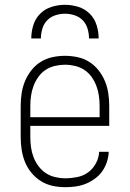

<svg xmlns="http://www.w3.org/2000/svg" viewBox="-20 -770 540 798"><path d="M251 8Q225 8 199 2.5Q173 -3 150.5 -17Q128 -31 111 -51.5Q94 -72 84 -96.5Q74 -121 70 -147.5Q66 -174 66 -200V-330Q66 -356 70 -382.5Q74 -409 84 -433Q94 -457 110.5 -478Q127 -499 149.5 -513Q172 -527 198 -532.5Q224 -538 250 -538Q276 -538 302 -532.5Q328 -527 350.5 -513Q373 -499 389.5 -478Q406 -457 416 -433Q426 -409 430 -382.5Q434 -356 434 -330V-247H106V-200Q106 -179 109 -157.5Q112 -136 119.5 -116.5Q127 -97 140 -79.5Q153 -62 170.5 -50.5Q188 -39 209 -34Q230 -29 251 -29Q276 -29 301 -34Q326 -39 346 -53.5Q366 -68 378.5 -91Q391 -114 392 -139H432Q431 -117 424 -96Q417 -75 404.5 -57.5Q392 -40 374 -27Q356 -14 336 -6Q316 2 294.5 5Q273 8 251 8ZM106 -283H394V-330Q394 -351 391 -372Q388 -393 380.5 -413Q373 -433 360.5 -450.5Q348 -468 330.5 -479.5Q313 -491 292 -496Q271 -501 250 -501Q229 -501 208 -496Q187 -491 169.5 -479.5Q152 -468 139.5 -450.5Q127 -433 119.5 -413Q112 -393 109 -372Q106 -351 106 -330ZM110 -610Q110 -638 118.5 -665.5Q127 -693 147 -713Q167 -733 194.5 -741.5Q222 -750 250 -750Q278 -750 305.5 -741.5Q333 -733 353 -713Q373 -693 381.5 -665.5Q390 -638 390 -610H350Q350 -630 344 -650.5Q338 -671 324 -685.5Q310 -700 290 -706.5Q270 -713 250 -713Q230 -713 210 -706.5Q190 -700 176 -685.5Q162 -671 156 -650.5Q150 -630 150 -610Z"/></svg>

Font: Iosevka Slab Extralight
Style: Regular
Weight: 200
Monospace: yes
Designer: Belleve Invis
Foundry: Belleve Invis
Version: Version 11.1.1; ttfautohint (v1.8.3)